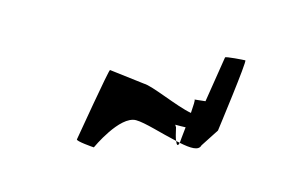

<svg xmlns="http://www.w3.org/2000/svg" viewBox="-91 -899 1601 1095"><g transform="rotate(15 709.0 -351.5)"><path d="M424 -19C422 -8 522 0 529 0C529 0 625 -212 722 -212C774 -212 880 -177 973 -157C965 -173 960 -199 952 -232C949 -236 947 -240 944 -245C968 -245 987 -245 1005 -246C999 -196 996 -154 996 -154L995 -152C1063 -138 1111 -136 1119 -170L1188 -276C1189 -284 1246 -703 1235 -703C1225 -703 1120 -696 1119 -689L1076 -419C1045 -415 1006 -412 1013 -412C1018 -412 1016 -377 1013 -333C927 -348 761 -425 711 -425L504 -450C497 -450 426 -30 424 -19ZM973 -157C982 -133 991 -129 995 -152C988 -153 980 -155 973 -157Z"/></g></svg>

Font: Ampere
Style: ExtIta
Weight: 400
Version: Version 1